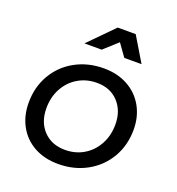

<svg xmlns="http://www.w3.org/2000/svg" viewBox="-135 -860 898 973"><g transform="rotate(20 313.5 -373.5)"><path d="M511 -617H418L370 -684L296 -617H203L334 -750H431ZM587 -291Q587 -206 547.5 -139Q508 -72 439.5 -34.5Q371 3 286 3Q212 3 156.5 -27.5Q101 -58 70.5 -113Q40 -168 40 -239Q40 -323 79 -390Q118 -457 186.5 -494.5Q255 -532 340 -532Q413 -532 469 -501.5Q525 -471 556 -416Q587 -361 587 -291ZM134 -243Q134 -168 178 -122Q222 -76 294 -76Q350 -76 394.5 -102.5Q439 -129 465 -176.5Q491 -224 491 -284Q491 -358 447.5 -404.5Q404 -451 332 -451Q276 -451 231 -424.5Q186 -398 160 -350.5Q134 -303 134 -243Z"/></g></svg>

Font: TypoPRO Montserrat
Style: Italic
Weight: 400
Italic angle: -11.3°
Designer: Julieta Ulanovsky
Foundry: Julieta Ulanovsky
Version: Version 6.001